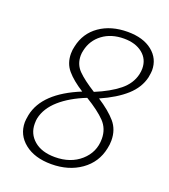

<svg xmlns="http://www.w3.org/2000/svg" viewBox="-117 -694 687 782"><g transform="rotate(20 226.5 -302.5)"><path d="M450 -495Q450 -486 446 -464Q435 -417 394.5 -380.5Q354 -344 286 -314Q337 -281 364.5 -249Q392 -217 392 -170Q392 -152 388 -135Q375 -71 322 -33.5Q269 4 194 4Q122 4 78.5 -30.5Q35 -65 35 -120Q35 -130 39 -152Q60 -255 212 -317Q165 -347 140.5 -376Q116 -405 116 -447Q116 -464 120 -479Q133 -540 182.5 -574.5Q232 -609 304 -609Q371 -609 410.5 -577.5Q450 -546 450 -495ZM410 -488Q410 -529 379.5 -553.5Q349 -578 299 -578Q244 -578 206.5 -550Q169 -522 159 -476Q156 -464 156 -453Q156 -415 181 -389.5Q206 -364 257 -332Q320 -358 358.5 -389Q397 -420 407 -463Q410 -477 410 -488ZM240 -300Q172 -273 129.5 -235.5Q87 -198 77 -152Q75 -144 75 -128Q75 -84 108 -56Q141 -28 198 -28Q266 -28 309.5 -66.5Q353 -105 353 -163Q353 -207 324.5 -236.5Q296 -266 240 -300Z"/></g></svg>

Font: Ysabeau Light
Style: Italic
Weight: 300
Italic angle: -12°
Designer: Christian Thalmann (Catharsis Fonts)
Version: Version 0.003